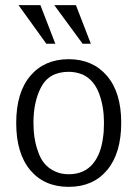

<svg xmlns="http://www.w3.org/2000/svg" viewBox="-20 -715 534 746"><path d="M191 -695H275L333 -545H301ZM52 -695H137L195 -545H160ZM138 -373Q110 -317 110 -238Q110 -174 128 -126Q146 -71 192 -50Q216 -38 247 -38Q308 -38 342 -80Q372 -117 380 -179Q384 -203 384 -238Q384 -299 366 -349Q346 -404 302 -425Q275 -436 247 -436Q169 -436 138 -373ZM43 -237Q43 -356 98 -420.5Q153 -485 247 -485Q340 -485 395.5 -420.5Q451 -356 451 -238Q451 -120 396.5 -54.5Q342 11 247 11Q152 11 97.5 -54Q43 -119 43 -237Z"/></svg>

Font: Pavanam
Style: Regular
Weight: 400
Designer: Tharique Azeez
Foundry: Tharique Azeez
Version: Version 1.86; ttfautohint (v1.3) -l 8 -r 50 -G 200 -x 14 -D 